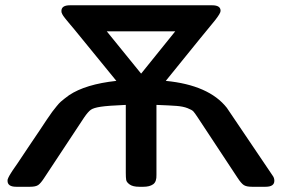

<svg xmlns="http://www.w3.org/2000/svg" viewBox="-20 -714 1079 734"><path d="M8.8 -22.9Q8.8 -25.9 9.3 -28.3Q9.8 -30.8 12 -34.9Q14.2 -39.1 15.6 -42Q17.1 -44.9 21 -51Q24.9 -57.1 27.3 -61Q29.8 -64.9 35.9 -73.5Q42 -82 45.9 -87.9Q66.9 -120.1 93 -158.4Q119.1 -196.8 131.1 -214.8Q143.1 -232.9 158 -255.4Q172.9 -277.8 179.9 -286.9Q187 -295.9 196.5 -307.9Q206.1 -319.8 212.6 -325.4Q219.2 -331.1 226.6 -336.9Q233.9 -342.8 244.1 -350.1Q307.1 -392.1 424.8 -404.8L262.2 -604Q256.3 -610.8 248.3 -620.4Q240.2 -629.9 236.6 -634.5Q232.9 -639.2 228.5 -644.5Q224.1 -649.9 222.2 -652.8Q220.2 -655.8 218 -659.9Q215.8 -664.1 215.3 -666.5Q214.8 -668.9 214.8 -671.9Q214.8 -693.8 247.1 -693.8H791Q823.2 -693.8 823.2 -672.9V-671.9Q823.2 -663.1 800.8 -634.8Q788.6 -619.6 745.1 -566.9Q673.3 -478 613.8 -404.8Q778.8 -388.7 847.2 -301.8L1022 -43Q1028.8 -34.2 1028.8 -22.9Q1028.8 0 995.1 0H942.9Q921.9 0 911.9 -6.6Q901.9 -13.2 888.2 -34.2L735.8 -265.1Q724.6 -282.2 719.2 -288.1Q713.9 -293.9 697 -300.5Q680.2 -307.1 655 -309.1Q629.9 -311 578.1 -313V-45.9Q579.1 -19 565.4 -9.5Q551.8 0 528.8 0H512.2Q488.3 0 476.1 -8.5Q463.9 -17.1 462.4 -26.1Q460.9 -35.2 460.9 -53.2V-313Q392.1 -310.1 365 -305.9Q337.9 -301.8 327.4 -294.4Q316.9 -287.1 301.8 -265.1L149.9 -35.2Q135.7 -13.2 126 -6.6Q116.2 0 95.2 0H42Q8.8 0 8.8 -22.9ZM388.2 -594.2 519 -433.1H520L649.9 -594.2Z"/></svg>

Font: CMU Sans Serif
Style: Bold
Weight: 700
Version: Version 0.7.0